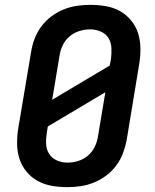

<svg xmlns="http://www.w3.org/2000/svg" viewBox="-20 -763 640 791"><path d="M257 8Q224 8 193 2.5Q162 -3 135.5 -17.5Q109 -32 89.5 -55.5Q70 -79 60.5 -108Q51 -137 50.5 -169Q50 -201 55 -233L108 -548Q112 -575 122 -602Q132 -629 149.5 -653Q167 -677 191 -695Q215 -713 242 -724Q269 -735 297 -739Q325 -743 352 -743H353Q385 -743 416.5 -737.5Q448 -732 474 -717.5Q500 -703 519.5 -679.5Q539 -656 548.5 -627Q558 -598 558.5 -566Q559 -534 554 -502L502 -187Q497 -160 487 -133Q477 -106 459.5 -82Q442 -58 418 -40Q394 -22 367 -11Q340 0 312 4Q284 8 257 8ZM195 -352 432 -493 437 -518Q440 -542 439 -565Q438 -588 427 -606Q416 -624 395 -633Q374 -642 351 -642Q329 -642 306.5 -635Q284 -628 266 -612.5Q248 -597 238 -575.5Q228 -554 225 -532ZM258 -93Q280 -93 302.5 -100Q325 -107 343 -122.5Q361 -138 371 -159.5Q381 -181 384 -203L414 -383L177 -242L173 -217Q169 -193 170 -170Q171 -147 182.5 -129Q194 -111 214.5 -102Q235 -93 258 -93Z"/></svg>

Font: Iosevka SS04 Extended Oblique
Style: Bold
Weight: 700
Width: 7
Italic angle: -9°
Monospace: yes
Designer: Belleve Invis
Foundry: Belleve Invis
Version: Version 19.0.0; ttfautohint (v1.8.4)